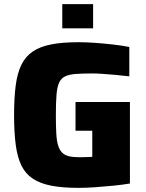

<svg xmlns="http://www.w3.org/2000/svg" viewBox="-20 -900 704 928"><path d="M359 8Q282 8 228 -2.5Q174 -13 138.5 -36.5Q103 -60 83.5 -100Q64 -140 56 -200.5Q48 -261 48 -344Q48 -427 56 -487.5Q64 -548 84 -588Q104 -628 139 -651.5Q174 -675 228 -685.5Q282 -696 359 -696Q395 -696 438 -693Q481 -690 525 -685Q569 -680 605 -673V-531Q573 -535 539 -538Q505 -541 475.5 -543Q446 -545 428 -545Q378 -545 345.5 -542.5Q313 -540 294 -530.5Q275 -521 265.5 -500Q256 -479 253 -441Q250 -403 250 -344Q250 -292 252 -255.5Q254 -219 261 -196.5Q268 -174 281 -161.5Q294 -149 315 -144.5Q336 -140 368 -140Q375 -140 385.5 -140.5Q396 -141 407 -141Q418 -141 426 -142V-268H345V-407H608V-13Q572 -7 527.5 -2.5Q483 2 439.5 5Q396 8 359 8ZM281 -763V-880H430V-763Z"/></svg>

Font: Saira Thin ExtraBold
Style: Regular
Weight: 800
Version: Version 1.101